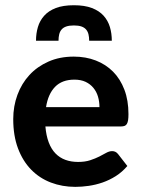

<svg xmlns="http://www.w3.org/2000/svg" viewBox="-20 -710 543 737"><path d="M30.8 0ZM263.2 -492.7Q309.1 -492.7 347.7 -477.8Q386.2 -462.9 414.1 -434.8Q441.9 -406.7 457.5 -365.7Q473.1 -324.7 473.1 -272Q473.1 -257.8 471.7 -248.8Q470.2 -239.7 467 -234.4Q463.9 -229 458.3 -226.8Q452.6 -224.6 444.3 -224.6H154.3Q157.2 -189.5 167 -163.6Q176.8 -137.7 192.9 -121.1Q209 -104.5 231 -96.4Q252.9 -88.4 279.8 -88.4Q306.6 -88.4 326.4 -95Q346.2 -101.6 361.1 -109.1Q376 -116.7 387.7 -123.3Q399.4 -129.9 410.6 -129.9Q424.3 -129.9 433.1 -118.7L468.8 -72.8Q448.7 -49.3 424.3 -33.9Q399.9 -18.6 373.8 -9.5Q347.7 -0.5 320.8 3.4Q293.9 7.3 269 7.3Q218.8 7.3 175.3 -9.3Q131.8 -25.9 99.6 -58.8Q67.4 -91.8 49.1 -140.4Q30.8 -189 30.8 -252.9Q30.8 -302.2 46.9 -345.9Q63 -389.6 93 -422.1Q123 -454.6 166 -473.6Q209 -492.7 263.2 -492.7ZM265.6 -404.3Q218.3 -404.3 191.4 -376.7Q164.6 -349.1 156.7 -298.8H361.8Q361.8 -319.8 356.2 -338.9Q350.6 -357.9 338.6 -372.6Q326.7 -387.2 308.6 -395.8Q290.5 -404.3 265.6 -404.3ZM263.7 -689.9Q304.7 -689.9 332.8 -679.2Q360.8 -668.5 377.7 -649.7Q394.5 -630.9 401.9 -606.2Q409.2 -581.5 409.2 -553.7H322.3Q322.3 -567.4 319.6 -578.4Q316.9 -589.4 310.3 -596.9Q303.7 -604.5 292.5 -608.4Q281.2 -612.3 263.7 -612.3Q246.1 -612.3 234.6 -608.4Q223.1 -604.5 216.6 -596.9Q210 -589.4 207.3 -578.4Q204.6 -567.4 204.6 -553.7H118.2Q118.2 -581.5 125.5 -606.2Q132.8 -630.9 149.7 -649.7Q166.5 -668.5 194.3 -679.2Q222.2 -689.9 263.7 -689.9Z"/></svg>

Font: Carlito
Style: Bold
Weight: 700
Designer: Lukasz Dziedzic
Foundry: tyPoland Lukasz Dziedzic
Version: Version 1.104